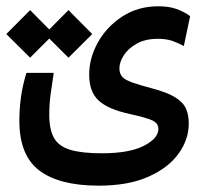

<svg xmlns="http://www.w3.org/2000/svg" viewBox="-45 -417 651 611"><path d="M269 173.8Q144 173.8 80.3 125.7Q16.6 77.6 16.6 -32.7Q16.6 -70.3 21.7 -107.7Q26.9 -145 39.1 -185.1H126Q119.6 -143.6 115.7 -114.5Q111.8 -85.4 111.8 -52.2Q111.8 -4.9 126.7 21.7Q141.6 48.3 178.2 59.6Q214.8 70.8 278.8 70.8Q366.2 70.8 412.6 47.1Q459 23.4 459 -6.8Q459 -23.9 441.4 -33Q423.8 -42 368.2 -54.2Q298.8 -69.3 268.8 -97.2Q238.8 -125 238.8 -179.2Q238.8 -232.9 267.1 -283Q295.4 -333 345 -365Q394.5 -397 459 -397Q492.7 -397 516.6 -388.4Q540.5 -379.9 560.1 -365.7L540 -270.5Q522.5 -280.3 503.2 -286.9Q483.9 -293.5 457.5 -293.5Q417.5 -293.5 390.1 -278.1Q362.8 -262.7 348.9 -241Q335 -219.2 335 -199.7Q335 -183.1 343.5 -173.1Q352.1 -163.1 374.5 -155Q397 -147 439 -135.7Q488.8 -122.6 513.9 -106.4Q539.1 -90.3 547.4 -70.1Q555.7 -49.8 555.7 -23.9Q555.7 26.9 523.2 72Q490.7 117.2 427 145.5Q363.3 173.8 269 173.8ZM172.9 -233.4 111.8 -294.4 50.8 -233.4 -24.9 -308.6 50.8 -384.8 111.8 -323.2 172.9 -384.8 248.5 -308.6Z"/></svg>

Font: CaskaydiaMono NF
Style: Regular
Weight: 400
Designer: Aaron Bell
Foundry: Saja Typeworks
Version: Version 2111.001; ttfautohint (v1.8.4);Nerd Fonts 3.1.1